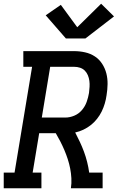

<svg xmlns="http://www.w3.org/2000/svg" viewBox="-29 -1009 649 1029"><path d="M-9 0V-84H49L143 -651H96V-735H368Q398 -735 427 -728.5Q456 -722 479.5 -706.5Q503 -691 518.5 -667Q534 -643 541 -615.5Q548 -588 547.5 -558Q547 -528 542 -498Q539 -476 532.5 -454Q526 -432 516 -411.5Q506 -391 491 -372Q476 -353 457.5 -338.5Q439 -324 418 -314Q397 -304 374 -299Q387 -274 399 -248.5Q411 -223 421 -196Q431 -169 438 -141Q445 -113 449 -84H521V0H351Q355 -27 353.5 -54Q352 -81 347 -106.5Q342 -132 334 -156.5Q326 -181 316 -204.5Q306 -228 294.5 -250.5Q283 -273 270 -295H181L146 -84H193V0ZM321 -379Q345 -379 369 -389Q393 -399 410 -419Q427 -439 435.5 -463Q444 -487 448 -511Q450 -527 451 -543.5Q452 -560 450 -575.5Q448 -591 442 -605.5Q436 -620 425.5 -630.5Q415 -641 400 -646Q385 -651 368 -651H240L195 -379ZM324 -803 216 -927 297 -983 385 -863 513 -989 582 -921 429 -803Z"/></svg>

Font: Iosevka Curly Slab MdExObl
Style: Regular
Weight: 500
Width: 7
Italic angle: -9°
Monospace: yes
Designer: Belleve Invis
Foundry: Belleve Invis
Version: Version 11.1.0; ttfautohint (v1.8.3)